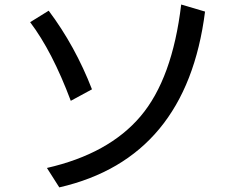

<svg xmlns="http://www.w3.org/2000/svg" viewBox="-20 -770 1040 849"><path d="M886.7 -718.8Q804.7 -70.3 242.2 58.6L187.5 -27.3Q460.9 -89.8 601.6 -255.9Q742.2 -421.9 781.2 -750ZM386.7 -375 293 -324.2Q210.9 -543 113.3 -671.9L195.3 -722.7Q312.5 -566.4 386.7 -375Z"/></svg>

Font: WenQuanYi Micro Hei
Style: Regular
Weight: 400
Foundry: Ascender Corporation
Version: Version 0.2.0-beta